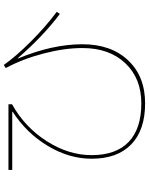

<svg xmlns="http://www.w3.org/2000/svg" viewBox="97 -863 806 1040"><g transform="rotate(-90 500.0 -343.0)"><path d="M414.1 -679.7H99.6V-700.2H455.1V-680.7Q332 -612.3 255.9 -493.7Q179.7 -375 179.7 -250Q179.7 -117.2 251.5 -48.8Q323.2 19.5 460 19.5Q595.7 19.5 677.7 -67.4Q759.8 -154.3 759.8 -299.8Q759.8 -395.5 730.5 -508.8Q701.2 -622.1 651.4 -714.8L668 -725.6Q713.9 -660.2 794.9 -579.1Q876 -498 956.1 -438.5L944.3 -421.9Q822.3 -513.7 705.1 -649.4L703.1 -648.4Q780.3 -462.9 780.3 -299.8Q780.3 -144.5 693.4 -52.2Q606.4 40 460 40Q315.4 40 237.8 -35.2Q160.2 -110.4 160.2 -250Q160.2 -371.1 229.5 -486.8Q298.8 -602.5 415 -677.7Z"/></g></svg>

Font: Mgen+ 1m thin
Style: Regular
Weight: 100
Designer: [Source Han Sans]
Ryoko NISHIZUKA  (kana & ideographs); Paul D. Hunt (Latin, Greek & Cyrillic); Wenlong ZHANG  (bopomofo
Version: Version 1.059.20150602